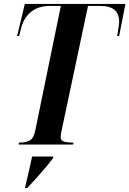

<svg xmlns="http://www.w3.org/2000/svg" viewBox="-20 -734 657 975"><path d="M75 0 76 -10H83Q110 -10 130.5 -20.5Q151 -31 159 -71L289 -704H234Q175 -704 138 -674Q101 -644 88 -594L77 -551H67L106 -714H617L585 -551H575Q579 -573 582 -593.5Q585 -614 585 -624Q585 -664 561.5 -684Q538 -704 486 -704H427L295 -81Q292 -66 290 -56Q288 -46 288 -39Q288 -20 305 -15Q322 -10 347 -10H353L351 0ZM108 215Q119 170 127 133.5Q135 97 143 61H251L248 71Q234 90 210.5 118Q187 146 162 173.5Q137 201 118 221H107Z"/></svg>

Font: Noto Serif Display ExtraCondensed
Style: Bold Italic
Weight: 700
Width: 2
Italic angle: -12°
Designer: Monotype Design Team
Foundry: Monotype Imaging Inc.
Version: Version 2.009